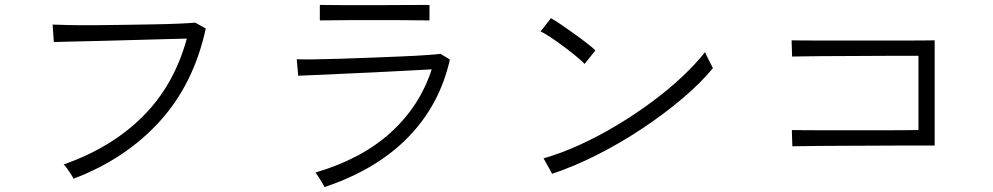

<svg xmlns="http://www.w3.org/2000/svg" viewBox="-20 -753 4040 781"><path d="M279 -26Q277 -31 269.5 -43Q262 -55 253 -67.5Q244 -80 239 -84Q433 -152 560.5 -279Q688 -406 740 -596Q700 -595 640.5 -593.5Q581 -592 514.5 -590Q448 -588 385 -586.5Q322 -585 272.5 -584Q223 -583 199 -582L194 -653Q217 -652 262.5 -651Q308 -650 367 -650.5Q426 -651 488.5 -652Q551 -653 609 -654Q667 -655 711 -657Q755 -659 774 -661L817 -637Q768 -411 629 -258.5Q490 -106 279 -26Z M1300 8Q1298 3 1290.5 -9Q1283 -21 1275.5 -33.5Q1268 -46 1263 -51Q1452 -107 1570 -214.5Q1688 -322 1736 -471Q1694 -469 1634 -465.5Q1574 -462 1507 -459Q1440 -456 1376.5 -453Q1313 -450 1264.5 -448Q1216 -446 1193 -445L1187 -512Q1209 -511 1256 -511.5Q1303 -512 1364 -514Q1425 -516 1490.5 -518.5Q1556 -521 1614.5 -523.5Q1673 -526 1715.5 -529Q1758 -532 1772 -534L1810 -511Q1769 -327 1640.5 -195Q1512 -63 1300 8ZM1281 -670V-733Q1332 -732 1389.5 -732Q1447 -732 1499 -732Q1549 -732 1606.5 -732.5Q1664 -733 1727 -733V-670Q1664 -671 1608 -671Q1552 -671 1499 -671Q1452 -671 1391.5 -671Q1331 -671 1281 -670Z M2226 -46 2191 -109Q2262 -129 2338.5 -164Q2415 -199 2490 -244Q2565 -289 2633 -339.5Q2701 -390 2756 -442Q2811 -494 2848 -541Q2850 -536 2856.5 -522Q2863 -508 2870.5 -494.5Q2878 -481 2880 -476Q2833 -418 2759 -355Q2685 -292 2596 -232.5Q2507 -173 2411.5 -124.5Q2316 -76 2226 -46ZM2358 -493Q2348 -504 2325 -523Q2302 -542 2274 -563Q2246 -584 2220.5 -601Q2195 -618 2179 -625L2221 -679Q2238 -670 2264 -652Q2290 -634 2318 -614Q2346 -594 2369 -576Q2392 -558 2402 -548Z M3203 -158 3201 -224Q3207 -224 3243.5 -223.5Q3280 -223 3335 -223Q3390 -223 3451.5 -223Q3513 -223 3569.5 -223Q3626 -223 3666 -223.5Q3706 -224 3716 -224V-526Q3709 -526 3679 -526Q3649 -526 3604 -526Q3559 -526 3507.5 -525.5Q3456 -525 3404 -525Q3352 -525 3308.5 -524.5Q3265 -524 3236 -523.5Q3207 -523 3202 -523L3200 -589Q3207 -589 3240 -588.5Q3273 -588 3323.5 -588Q3374 -588 3432.5 -588Q3491 -588 3549.5 -588Q3608 -588 3658.5 -588Q3709 -588 3742 -588.5Q3775 -589 3782 -589V-161Q3769 -161 3732.5 -161Q3696 -161 3645.5 -161Q3595 -161 3537 -160.5Q3479 -160 3423 -160Q3367 -160 3319 -159.5Q3271 -159 3240 -158.5Q3209 -158 3203 -158Z"/></svg>

Font: Zen Kaku Gothic New
Style: Regular
Weight: 400
Designer: Yoshimichi Ohira
Foundry: Positype
Version: Version 1.001